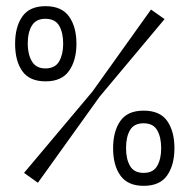

<svg xmlns="http://www.w3.org/2000/svg" viewBox="-20 -593 615 623"><path d="M103 0 58 -32 280 -296 470 -562 514 -531 303 -279ZM446 10Q395 10 371 -23Q347 -56 347 -112Q347 -167 370.5 -200.5Q394 -234 446 -234Q499 -234 522.5 -200.5Q546 -167 546 -112Q546 -58 522.5 -24Q499 10 446 10ZM446 -32Q477 -32 490 -54.5Q503 -77 503 -112Q503 -148 490 -170.5Q477 -193 446 -193Q415 -193 402 -171Q389 -149 389 -112Q389 -77 402 -54.5Q415 -32 446 -32ZM128 -329Q76 -329 52.5 -362Q29 -395 29 -451Q29 -506 52.5 -539.5Q76 -573 128 -573Q180 -573 204 -539.5Q228 -506 228 -451Q228 -397 204 -363Q180 -329 128 -329ZM127 -371Q159 -371 172 -394Q185 -417 185 -451Q185 -487 172 -509.5Q159 -532 127 -532Q97 -532 83.5 -510Q70 -488 70 -451Q70 -417 83.5 -394Q97 -371 127 -371Z"/></svg>

Font: Darker Grotesque Medium
Style: Regular
Weight: 500
Designer: Gabriel Lam
Foundry: TypeRant
Version: Version 1.000;gftools[0.9.28]